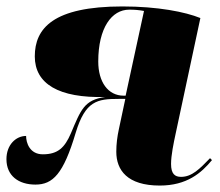

<svg xmlns="http://www.w3.org/2000/svg" viewBox="-23 -566 684 596"><path d="M473 10C557 10 602 -29 635 -69L629 -75C597 -42 573 -17 539 -17C520 -17 508 -26 508 -57C508 -84 516 -122 522 -150L599 -510C552 -529 467 -546 357 -546C142 -546 85 -478 85 -391C85 -306 159 -261 304 -265C238 -256 228 -225 197 -152C178 -108 157 -87 110 -87C69 -87 58 -123 58 -144C26 -144 -3 -116 -3 -72C-3 -20 35 7 87 7C141 7 174 -26 212 -154C242 -253 279 -259 345 -259H366L346 -165C341 -142 338 -119 338 -95C338 -38 372 10 473 10ZM361 -269C312 -269 282 -312 282 -375C282 -480 324 -536 378 -536C395 -536 407 -535 424 -532L367 -269Z"/></svg>

Font: Noto Serif Display SemiCondensed Black
Style: Italic
Weight: 900
Width: 4
Italic angle: -12°
Designer: Monotype Design Team
Foundry: Monotype Imaging Inc.
Version: Version 2.009